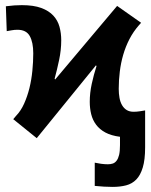

<svg xmlns="http://www.w3.org/2000/svg" viewBox="-20 -526 590 750"><path d="M109.9 -317.9Q109.9 -360.8 96.2 -385.3Q82.5 -409.7 48.3 -409.7Q36.6 -409.7 25.6 -407.7Q14.6 -405.8 6.3 -404.3L2.9 -501.5Q20.5 -503.9 35.9 -504.9Q51.3 -505.9 65.4 -505.9Q111.3 -505.9 141.1 -494.9Q170.9 -483.9 188.2 -465.1Q205.6 -446.3 212.4 -421.4Q219.2 -396.5 219.2 -368.7Q219.2 -330.6 210.9 -291.5Q202.6 -252.4 193.4 -218.8L195.3 -215.3L437.5 -502.9L531.2 -437L522.9 -427.7Q501 -402.8 485.8 -373.5Q470.7 -344.2 461.4 -312.3Q452.1 -280.3 448 -246.6Q443.8 -212.9 443.8 -179.2Q443.8 -160.2 446.8 -143.8Q449.7 -127.4 456.8 -115.2Q463.9 -103 474.9 -96.2Q485.8 -89.4 502 -89.4Q513.7 -89.4 526.1 -91.3Q538.6 -93.3 546.9 -94.7V49.3Q546.9 97.7 537.8 127.9Q528.8 158.2 512.5 175Q496.1 191.9 472.7 198Q449.2 204.1 419.9 204.1Q403.8 204.1 386.5 203.1Q369.1 202.1 350.1 200.2V109.4Q360.8 111.8 374.8 113.8Q388.7 115.7 401.4 115.7Q412.1 115.7 420.7 112.8Q429.2 109.9 435.5 101.6Q441.9 93.3 445.3 78.9Q448.7 64.5 448.7 41V8.3Q414.6 3.9 391.8 -8.3Q369.1 -20.5 355.5 -38.8Q341.8 -57.1 336.2 -80.1Q330.6 -103 330.6 -128.4Q330.6 -162.6 338.4 -198.5Q346.2 -234.4 356.9 -267.6L355 -271L123.5 13.7L31.7 -60.5L42.5 -73.2Q61.5 -92.8 74.2 -121.1Q86.9 -149.4 95 -181.9Q103 -214.4 106.4 -249.5Q109.9 -284.7 109.9 -317.9Z"/></svg>

Font: Code New Roman
Style: Bold
Weight: 700
Monospace: yes
Designer: Sam Radian
Foundry: Code New Roman
Version: Version 1.508 October 19, 2014